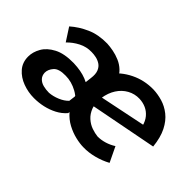

<svg xmlns="http://www.w3.org/2000/svg" viewBox="-67 -686 947 947"><g transform="rotate(45 406.0 -212.5)"><path d="M542 10Q517 10 485.5 2.5Q454 -5 424 -21Q394 -37 370.5 -64Q347 -91 335.5 -131Q324 -171 330 -226Q338 -288 374 -335.5Q410 -383 465 -410Q520 -437 584 -436Q615 -435 647.5 -425.5Q680 -416 708.5 -393.5Q737 -371 756.5 -332.5Q776 -294 782 -236L399 -162L394 -220L695 -282L673 -270Q666 -298 650.5 -316.5Q635 -335 614 -344.5Q593 -354 568 -355Q534 -356 505 -340Q476 -324 457 -294.5Q438 -265 432 -225Q427 -185 437.5 -157.5Q448 -130 467.5 -112.5Q487 -95 510 -87Q533 -79 553 -77Q578 -77 602.5 -84.5Q627 -92 649 -106L687 -27Q654 -9 615.5 1Q577 11 542 10ZM197 11Q157 11 119 -3Q81 -17 56.5 -45Q32 -73 32 -114Q32 -146 50 -177.5Q68 -209 108 -230Q148 -251 214 -250Q241 -249 263 -245Q285 -241 304 -233.5Q323 -226 340 -214.5Q357 -203 373 -187L349 -127Q331 -145 311 -156Q291 -167 270.5 -172.5Q250 -178 230 -178Q182 -179 164 -158.5Q146 -138 146 -115Q147 -95 159 -82.5Q171 -70 190 -65Q209 -60 231 -60Q258 -62 285.5 -73.5Q313 -85 330 -103L340 -181L382 -158L369 -56Q348 -32 320 -17.5Q292 -3 261 4Q230 11 197 11ZM321 -216 326 -258Q330 -288 322.5 -306.5Q315 -325 300.5 -334.5Q286 -344 269.5 -347.5Q253 -351 238 -351Q202 -352 170 -335.5Q138 -319 114 -294L70 -362Q106 -394 153.5 -415Q201 -436 263 -435Q283 -434 306.5 -429.5Q330 -425 353.5 -415Q377 -405 395.5 -387.5Q414 -370 424 -343.5Q434 -317 429 -280L426 -260Z"/></g></svg>

Font: Josefin Sans Medium
Style: Italic
Weight: 500
Italic angle: -7°
Designer: Santiago Orozco
Foundry: Typemade
Version: Version 2.000